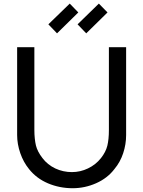

<svg xmlns="http://www.w3.org/2000/svg" viewBox="-20 -1006 778 1042"><path d="M289.5 -825 242.5 -874 358.5 -986.5 405 -938.5ZM448 -825 401 -874 516.5 -986.5 563.5 -938.5ZM664.5 -273Q664.5 -223 648.5 -174.5Q632.5 -126 601 -88.5Q563.5 -39 501.5 -11.5Q440.5 15.5 374 15.5Q303.5 15.5 240.5 -11Q178 -37.5 137.5 -88.5Q107 -126 90 -175Q73 -224.5 73 -273V-750H166.5V-301Q166.5 -275.5 168.8 -254.5Q171 -233.5 175 -216.5Q183 -183.5 210.5 -148Q224 -130 241.8 -115.8Q259.5 -101.5 280.2 -91.8Q301 -82 323.8 -77Q346.5 -72 370 -72Q416 -72 457.5 -92Q499.5 -112 528 -148Q554 -181 562.5 -215Q571 -250 571 -301V-750H664.5Z"/></svg>

Font: Russisch Sans Medium
Style: Regular
Weight: 500
Width: 4
Designer: Michael Sharanda (font) & Cristiano Sobral (main changes)
Foundry: Michael Sharanda
Version: Version 2.00;September 8, 2020;FontCreator 13.0.0.2681 64-bi